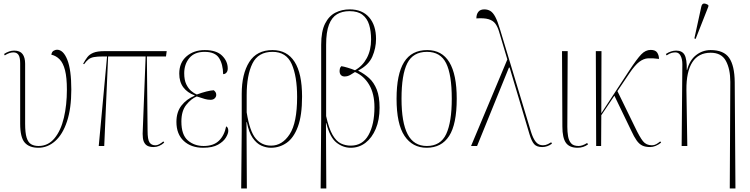

<svg xmlns="http://www.w3.org/2000/svg" viewBox="-20 -825 4241 1085"><path d="M197 10Q145 10 119.5 -19.5Q94 -49 94 -126V-467Q94 -501 84.5 -515Q75 -529 56 -529Q33 -529 7 -512L3 -520Q32 -539 60 -539Q93 -539 107.5 -519.5Q122 -500 122 -465V-126Q122 -74 130.5 -47Q139 -20 156 -10Q173 0 198 0Q252 0 288 -43.5Q324 -87 341 -159.5Q358 -232 358 -318Q358 -387 347.5 -428Q337 -469 317 -489.5Q297 -510 270 -516Q273 -533 283.5 -538.5Q294 -544 302 -544Q338 -544 360.5 -487Q383 -430 383 -319Q383 -212 358.5 -138.5Q334 -65 291.5 -27.5Q249 10 197 10Z M538 0 585 -506H564Q530 -506 511 -502.5Q492 -499 480 -489.5Q468 -480 455 -462L450 -465Q462 -487 474 -502.5Q486 -518 508 -527Q530 -536 570 -536H922L918 -506H810L814 -86Q814 -36 825 -20Q836 -4 857 -4Q870 -4 882.5 -11.5Q895 -19 903 -26L908 -19Q880 6 848 6Q817 6 803.5 -8Q790 -22 787.5 -45Q785 -68 787 -94L803 -506H591L569 0Z M1128 10Q1060 10 1018.5 -28.5Q977 -67 977 -136Q977 -192 1005.5 -228.5Q1034 -265 1080 -284V-286Q1039 -301 1016 -331.5Q993 -362 993 -409Q993 -471 1034 -506.5Q1075 -542 1137 -542Q1203 -542 1235 -510.5Q1267 -479 1267 -438Q1267 -423 1259.5 -414.5Q1252 -406 1241 -406Q1240 -463 1217.5 -497.5Q1195 -532 1136 -532Q1079 -532 1050 -497Q1021 -462 1021 -411Q1021 -373 1032.5 -349Q1044 -325 1060.5 -311Q1077 -297 1092 -291Q1123 -302 1146.5 -308Q1170 -314 1188 -315Q1193 -311 1197.5 -305Q1202 -299 1202 -289Q1202 -278 1193.5 -269.5Q1185 -261 1170 -261Q1154 -261 1138 -265.5Q1122 -270 1092 -280Q1060 -267 1032.5 -232.5Q1005 -198 1005 -138Q1005 -63 1041.5 -31.5Q1078 0 1131 0Q1187 0 1217.5 -30Q1248 -60 1258 -111Q1264 -108 1267 -102Q1270 -96 1270 -85Q1270 -70 1256.5 -47.5Q1243 -25 1212 -7.5Q1181 10 1128 10Z M1343 240 1346 -88V-295Q1346 -407 1388.5 -474.5Q1431 -542 1520 -542Q1602 -542 1644.5 -476Q1687 -410 1687 -279Q1687 -173 1663.5 -109.5Q1640 -46 1600 -18Q1560 10 1511 10Q1484 10 1457 -2Q1430 -14 1408 -45.5Q1386 -77 1375 -135H1373L1375 240ZM1512 -2Q1575 -2 1617 -66.5Q1659 -131 1659 -277Q1659 -394 1628.5 -463Q1598 -532 1520 -532Q1439 -532 1406.5 -466Q1374 -400 1374 -287V-190Q1391 -83 1425 -42.5Q1459 -2 1512 -2Z M1792 240 1795 -146V-572Q1795 -648 1817 -691.5Q1839 -735 1875.5 -753.5Q1912 -772 1956 -772Q2027 -772 2066 -727Q2105 -682 2105 -605Q2105 -553 2084 -505Q2063 -457 2005 -427V-425Q2039 -408 2066 -383.5Q2093 -359 2109 -319Q2125 -279 2125 -216Q2125 -148 2103.5 -97Q2082 -46 2045.5 -18Q2009 10 1962 10Q1918 10 1881 -19.5Q1844 -49 1824 -129H1822L1824 240ZM1962 -2Q2029 -2 2062.5 -62Q2096 -122 2096 -219Q2096 -295 2066.5 -345.5Q2037 -396 1986 -418Q1977 -412 1961 -402.5Q1945 -393 1929 -393Q1916 -392 1907.5 -400Q1899 -408 1899 -424Q1899 -429 1900.5 -436.5Q1902 -444 1909 -451Q1923 -449 1944.5 -442.5Q1966 -436 1986 -428Q2029 -452 2053 -497Q2077 -542 2077 -602Q2077 -649 2066 -685Q2055 -721 2028.5 -741.5Q2002 -762 1955 -762Q1914 -762 1884.5 -744.5Q1855 -727 1839 -685.5Q1823 -644 1823 -572V-169Q1838 -100 1859 -63.5Q1880 -27 1906 -14.5Q1932 -2 1962 -2Z M2391 10Q2311 10 2266 -57Q2221 -124 2221 -267Q2221 -406 2263.5 -474Q2306 -542 2394 -542Q2561 -542 2561 -267Q2561 -123 2518 -56.5Q2475 10 2391 10ZM2392 0Q2470 0 2501.5 -67.5Q2533 -135 2533 -267Q2533 -404 2501 -468Q2469 -532 2393 -532Q2314 -532 2281.5 -467.5Q2249 -403 2249 -267Q2249 -133 2283.5 -66.5Q2318 0 2392 0Z M2642 0 2847 -489 2800 -647Q2792 -674 2779 -691.5Q2766 -709 2741 -716.5Q2716 -724 2672 -721Q2672 -744 2683 -758Q2694 -772 2717 -772Q2736 -772 2751 -763Q2766 -754 2779 -729.5Q2792 -705 2806 -658L2981 -79Q2993 -41 3008.5 -22.5Q3024 -4 3048 -4Q3063 -4 3076 -10.5Q3089 -17 3095 -21L3099 -13Q3073 6 3044 6Q3013 6 2998.5 -10.5Q2984 -27 2972 -67L2860 -443H2856L2676 0Z M3244 10Q3198 10 3178 -18Q3158 -46 3158 -110L3156 -536H3188L3186 -108Q3186 -81 3190 -56Q3194 -31 3207 -15.5Q3220 0 3250 0Q3271 0 3298 -17L3303 -9Q3277 10 3244 10Z M3349 0 3347 -536H3379L3378 -185L3537 -428Q3579 -492 3603.5 -517.5Q3628 -543 3657 -543Q3684 -543 3694 -527.5Q3704 -512 3704 -492Q3668 -497 3642.5 -495.5Q3617 -494 3592.5 -475.5Q3568 -457 3537 -411L3469 -310L3567 -109Q3595 -50 3613.5 -27Q3632 -4 3664 -4Q3677 -4 3688 -10Q3699 -16 3711 -26L3716 -19Q3684 6 3654 6Q3627 6 3609.5 -2.5Q3592 -11 3577.5 -31.5Q3563 -52 3547 -87L3452 -284L3378 -174L3377 0Z M4104 240 4107 -362Q4107 -435 4082 -481Q4057 -527 3996 -527Q3927 -527 3892.5 -473.5Q3858 -420 3859 -317L3864 0H3832L3836 -462Q3836 -491 3826 -510Q3816 -529 3797 -529Q3788 -529 3776.5 -526.5Q3765 -524 3747 -512L3743 -520Q3772 -539 3801 -539Q3835 -539 3848.5 -515Q3862 -491 3861 -430H3863Q3877 -485 3913.5 -513.5Q3950 -542 3996 -542Q4070 -542 4100.5 -498Q4131 -454 4132 -361L4136 240ZM3911 -605 3904 -608 3943 -787Q3947 -805 3958.5 -805Q3970 -805 3983 -796V-788Z"/></svg>

Font: Noto Serif Display Condensed Thin
Style: Regular
Weight: 100
Width: 3
Designer: Monotype Design Team
Foundry: Monotype Imaging Inc.
Version: Version 2.009